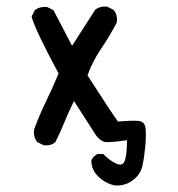

<svg xmlns="http://www.w3.org/2000/svg" viewBox="-20 -443 540 584"><path d="M329.1 121.1Q301.8 115.2 279.8 94.7Q257.8 74.2 257.8 44.9Q263.7 31.2 277.3 25.4H293.9Q315.4 46.9 335 55.2Q354.5 63.5 360.4 43.5Q366.2 23.4 366.2 -16.6Q313.5 -8.8 299.3 -11.2Q285.2 -13.7 271.5 -32.2L205.1 -135.7Q189.5 -104.5 176.8 -73.2Q164.1 -42 148.4 -10.7Q134.8 1 113.3 -1L93.8 -10.7Q80.1 -26.4 84 -49.8Q99.6 -92.8 120.1 -134.8Q140.6 -176.8 158.2 -219.7Q85.9 -353.5 76.2 -392.6L85.9 -412.1Q101.6 -423.8 123 -421.9L142.6 -412.1L199.2 -303.7L269.5 -413.1Q283.2 -424.8 305.7 -422.9L325.2 -413.1Q338.9 -397.5 335 -374Q313.5 -333 287.6 -294.9Q261.7 -256.8 246.1 -213.9Q317.4 -102.5 338.9 -73.2Q381.8 -77.1 401.4 -75.2Q420.9 -73.2 422.9 -51.8Q424.8 -30.3 421.9 2.4Q418.9 35.2 413.1 61.5Q407.2 87.9 383.8 105.5Q360.4 123 329.1 121.1Z"/></svg>

Font: NaikaiFont
Style: Regular
Weight: 400
Version: Version 1.67